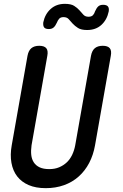

<svg xmlns="http://www.w3.org/2000/svg" viewBox="-20 -968 640 998"><path d="M123 -678Q128 -705 143 -717.5Q158 -730 184 -730Q210 -730 220.5 -717.5Q231 -705 226 -678L144 -213Q140 -185 142.5 -162.5Q145 -140 156 -123.5Q167 -107 186.5 -98Q206 -89 236 -89Q265 -89 287.5 -98.5Q310 -108 327 -124Q344 -140 355 -163Q366 -186 371 -213L453 -678Q458 -705 473 -717.5Q488 -730 514 -730Q540 -730 550.5 -717.5Q561 -705 556 -678L474 -213Q465 -162 443.5 -121Q422 -80 389 -50.5Q356 -21 312.5 -5.5Q269 10 218 10Q166 10 129 -6Q92 -22 69.5 -51Q47 -80 39.5 -121.5Q32 -163 41 -213ZM276 -851Q268 -833 258.5 -825Q249 -817 234 -817Q216 -817 209.5 -825.5Q203 -834 205 -852Q214 -895 243.5 -921.5Q273 -948 317 -948Q349 -948 365.5 -937.5Q382 -927 393 -914.5Q404 -902 413.5 -891.5Q423 -881 440 -881Q456 -881 463.5 -889.5Q471 -898 474 -909Q482 -927 491 -935Q500 -943 516 -943Q534 -943 541 -934.5Q548 -926 545 -908Q536 -865 507 -838.5Q478 -812 433 -812Q402 -812 385.5 -822.5Q369 -833 357.5 -845.5Q346 -858 337 -868.5Q328 -879 310 -879Q295 -879 287.5 -870.5Q280 -862 276 -851Z"/></svg>

Font: Maple Mono Medium
Style: Italic
Weight: 500
Italic angle: -10°
Monospace: yes
Designer: subframe7536
Version: Version 7.000